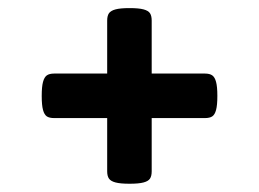

<svg xmlns="http://www.w3.org/2000/svg" viewBox="-20 -521 640 474"><path d="M516.6 -284.2Q516.6 -261.2 513.4 -249.5Q510.3 -237.8 503.9 -233.6Q497.6 -229.5 485.8 -229.5H354.5V-98.1Q354.5 -86.4 350.3 -80.1Q346.2 -73.7 334.5 -70.6Q322.8 -67.4 299.8 -67.4Q276.9 -67.4 265.1 -70.6Q253.4 -73.7 249 -80.1Q244.6 -86.4 244.6 -98.1V-229.5H113.8Q102.1 -229.5 95.7 -233.6Q89.4 -237.8 86.2 -249.5Q83 -261.2 83 -284.2Q83 -307.1 86.2 -318.8Q89.4 -330.6 95.7 -335Q102.1 -339.4 113.8 -339.4H244.6V-470.2Q244.6 -481.9 249 -488.3Q253.4 -494.6 265.1 -497.8Q276.9 -501 299.8 -501Q322.8 -501 334.5 -497.8Q346.2 -494.6 350.3 -488.3Q354.5 -481.9 354.5 -470.2V-339.4H485.8Q497.6 -339.4 503.9 -335Q510.3 -330.6 513.4 -318.8Q516.6 -307.1 516.6 -284.2Z"/></svg>

Font: Courier Prime Sans
Style: Bold
Weight: 700
Designer: Alan Dague-Greene
Foundry: Quote-Unquote Apps
Version: Version 3.020